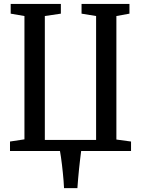

<svg xmlns="http://www.w3.org/2000/svg" viewBox="-20 -763 712 970"><path d="M371 187.5H303.5Q303 170.5 301.2 150.5Q299.5 130.5 297.5 109.8Q295.5 89 293 68.8Q290.5 48.5 288 31Q285.5 13.5 283 0H30.5V-48L103.5 -59V-682L34 -694V-743H287.5V-694L206.5 -682V-56H465.5V-682L392 -694V-743H634V-694L568 -682V-58L642 -48V0H390Q387.5 19 384.8 41.8Q382 64.5 379.5 89.2Q377 114 374.8 139Q372.5 164 371 187.5Z"/></svg>

Font: Merriweather 24pt SemiCondensed
Style: Regular
Weight: 400
Width: 4
Designer: Eben Sorkin
Foundry: Eben Sorkin
Version: Version 2.100